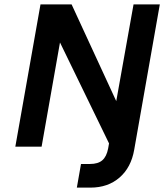

<svg xmlns="http://www.w3.org/2000/svg" viewBox="-20 -670 750 877"><path d="M590 -650H710L593 14Q579 95 526 141Q473 187 393 187H331L350 79H391Q428 79 447.5 62Q467 45 474 8L478 -15L254 -476L170 0H50L165 -650H307L511 -208Z"/></svg>

Font: Overused Grotesk SemiBold
Style: Italic
Weight: 600
Italic angle: -10°
Version: Version 0.003